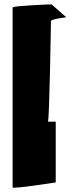

<svg xmlns="http://www.w3.org/2000/svg" viewBox="-20 -745 375 882"><path d="M38 116C38 124 236 93 236 93V-186H200C207 -186 214 -638 214 -648C214 -658 292 -666 284 -666L217 -725C206 -725 38 -718 38 -711Z"/></svg>

Font: Ampere
Style: Cnd
Weight: 400
Version: Version 1